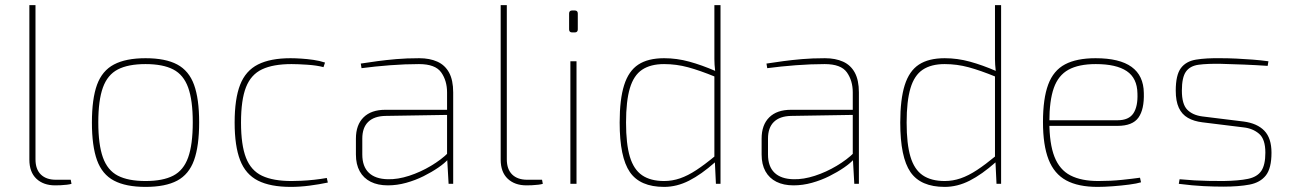

<svg xmlns="http://www.w3.org/2000/svg" viewBox="-20 -720 5062 752"><path d="M119 -700V-96Q119 -57 140 -36.5Q161 -16 199 -16H257L260 0Q254 2 242 3.5Q230 5 217.5 5.5Q205 6 196 6Q150 6 122.5 -20Q95 -46 95 -95V-700Z M550 -492Q628 -492 674 -467.5Q720 -443 740 -388Q760 -333 760 -241Q760 -148 740 -92.5Q720 -37 674 -12.5Q628 12 550 12Q473 12 426.5 -12.5Q380 -37 360 -92.5Q340 -148 340 -240Q340 -333 360 -388Q380 -443 426.5 -467.5Q473 -492 550 -492ZM550 -469Q482 -469 441.5 -448Q401 -427 383 -377Q365 -327 365 -241Q365 -154 383 -103.5Q401 -53 441.5 -32Q482 -11 550 -11Q618 -11 658.5 -32Q699 -53 717 -103.5Q735 -154 735 -241Q735 -327 717 -377Q699 -427 658.5 -448Q618 -469 550 -469Z M1118 -492Q1136 -492 1159.5 -490.5Q1183 -489 1207.5 -485.5Q1232 -482 1253 -475L1247 -457Q1221 -464 1183.5 -466.5Q1146 -469 1122 -469Q1050 -469 1006.5 -448.5Q963 -428 943.5 -378.5Q924 -329 924 -240Q924 -152 943.5 -102Q963 -52 1006.5 -31.5Q1050 -11 1122 -11Q1136 -11 1160 -12Q1184 -13 1211 -16Q1238 -19 1260 -23L1264 -5Q1231 2 1193 7Q1155 12 1119 12Q1039 12 990.5 -12.5Q942 -37 920.5 -92.5Q899 -148 899 -240Q899 -333 920.5 -388Q942 -443 990.5 -467.5Q1039 -492 1118 -492Z M1622 -492Q1663 -492 1693 -478.5Q1723 -465 1739 -435.5Q1755 -406 1755 -358V0H1737L1731 -106V-112V-358Q1731 -404 1708 -436.5Q1685 -469 1621 -469Q1567 -469 1508 -464.5Q1449 -460 1396 -453L1393 -471Q1425 -476 1458.5 -480.5Q1492 -485 1532 -488.5Q1572 -492 1622 -492ZM1735 -290 1734 -270 1489 -266Q1445 -265 1422 -242.5Q1399 -220 1399 -177V-115Q1399 -68 1424.5 -43.5Q1450 -19 1499 -18Q1538 -17 1582.5 -31.5Q1627 -46 1668 -70.5Q1709 -95 1736 -122V-97Q1722 -81 1696.5 -63.5Q1671 -46 1639 -30Q1607 -14 1571 -4Q1535 6 1499 6Q1460 6 1432 -8Q1404 -22 1389 -49Q1374 -76 1374 -115V-177Q1374 -231 1404 -260.5Q1434 -290 1489 -290Z M1965 -700V-96Q1965 -57 1986 -36.5Q2007 -16 2045 -16H2103L2106 0Q2100 2 2088 3.5Q2076 5 2063.5 5.5Q2051 6 2042 6Q1996 6 1968.5 -20Q1941 -46 1941 -95V-700Z M2238 -480V0H2214V-480ZM2231 -679Q2243 -679 2243 -667V-605Q2243 -593 2231 -593H2221Q2209 -593 2209 -605V-667Q2209 -679 2221 -679Z M2581 -492Q2631 -492 2680 -478.5Q2729 -465 2782 -442V-419Q2721 -444 2675 -456.5Q2629 -469 2581 -469Q2528 -469 2495 -447Q2462 -425 2447 -374.5Q2432 -324 2432 -240Q2432 -156 2447 -106Q2462 -56 2495 -33.5Q2528 -11 2581 -11Q2613 -11 2643.5 -21.5Q2674 -32 2707.5 -54Q2741 -76 2782 -110L2780 -84Q2727 -37 2679 -12.5Q2631 12 2581 12Q2487 12 2447 -46Q2407 -104 2407 -240Q2407 -331 2424.5 -386.5Q2442 -442 2480 -467Q2518 -492 2581 -492ZM2802 -700V0H2784L2780 -84L2778 -88V-426L2781 -442Q2778 -468 2778 -488.5Q2778 -509 2778 -535V-700Z M3211 -492Q3252 -492 3282 -478.5Q3312 -465 3328 -435.5Q3344 -406 3344 -358V0H3326L3320 -106V-112V-358Q3320 -404 3297 -436.5Q3274 -469 3210 -469Q3156 -469 3097 -464.5Q3038 -460 2985 -453L2982 -471Q3014 -476 3047.5 -480.5Q3081 -485 3121 -488.5Q3161 -492 3211 -492ZM3324 -290 3323 -270 3078 -266Q3034 -265 3011 -242.5Q2988 -220 2988 -177V-115Q2988 -68 3013.5 -43.5Q3039 -19 3088 -18Q3127 -17 3171.5 -31.5Q3216 -46 3257 -70.5Q3298 -95 3325 -122V-97Q3311 -81 3285.5 -63.5Q3260 -46 3228 -30Q3196 -14 3160 -4Q3124 6 3088 6Q3049 6 3021 -8Q2993 -22 2978 -49Q2963 -76 2963 -115V-177Q2963 -231 2993 -260.5Q3023 -290 3078 -290Z M3680 -492Q3730 -492 3779 -478.5Q3828 -465 3881 -442V-419Q3820 -444 3774 -456.5Q3728 -469 3680 -469Q3627 -469 3594 -447Q3561 -425 3546 -374.5Q3531 -324 3531 -240Q3531 -156 3546 -106Q3561 -56 3594 -33.5Q3627 -11 3680 -11Q3712 -11 3742.5 -21.5Q3773 -32 3806.5 -54Q3840 -76 3881 -110L3879 -84Q3826 -37 3778 -12.5Q3730 12 3680 12Q3586 12 3546 -46Q3506 -104 3506 -240Q3506 -331 3523.5 -386.5Q3541 -442 3579 -467Q3617 -492 3680 -492ZM3901 -700V0H3883L3879 -84L3877 -88V-426L3880 -442Q3877 -468 3877 -488.5Q3877 -509 3877 -535V-700Z M4271 -492Q4365 -492 4412 -458Q4459 -424 4460 -356Q4462 -292 4439 -259.5Q4416 -227 4357 -227H4079V-249H4357Q4401 -249 4419 -276Q4437 -303 4435 -354Q4434 -414 4393 -441.5Q4352 -469 4272 -469Q4205 -469 4165 -447Q4125 -425 4107.5 -375.5Q4090 -326 4090 -243Q4090 -157 4110 -106Q4130 -55 4172.5 -33Q4215 -11 4282 -11Q4331 -11 4374 -15.5Q4417 -20 4445 -24L4449 -6Q4433 -1 4402.5 3Q4372 7 4338.5 9.5Q4305 12 4279 12Q4203 12 4156 -13.5Q4109 -39 4087 -95Q4065 -151 4065 -242Q4065 -334 4085.5 -389Q4106 -444 4151.5 -468Q4197 -492 4271 -492Z M4762 -492Q4791 -492 4823 -490.5Q4855 -489 4887 -486.5Q4919 -484 4948 -480L4945 -462Q4901 -465 4853.5 -467Q4806 -469 4762 -470Q4709 -471 4675 -466.5Q4641 -462 4625 -439.5Q4609 -417 4609 -365Q4609 -312 4630 -290.5Q4651 -269 4689 -264L4851 -244Q4904 -237 4932 -208Q4960 -179 4960 -122Q4960 -61 4938 -33Q4916 -5 4874 3Q4832 11 4771 11Q4736 11 4694 9Q4652 7 4597 0L4600 -18Q4632 -15 4659 -13.5Q4686 -12 4713 -11.5Q4740 -11 4772 -11Q4832 -12 4868 -19.5Q4904 -27 4920 -50.5Q4936 -74 4936 -122Q4936 -175 4911.5 -196Q4887 -217 4851 -221L4689 -241Q4656 -245 4632.5 -258.5Q4609 -272 4597 -298Q4585 -324 4585 -365Q4585 -426 4605 -453Q4625 -480 4664.5 -486.5Q4704 -493 4762 -492Z"/></svg>

Font: Exo 2 Thin
Style: Regular
Weight: 250
Designer: Natanael Gama
Foundry: Natanael Gama
Version: Version 2.010